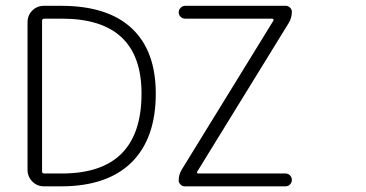

<svg xmlns="http://www.w3.org/2000/svg" viewBox="-20 -742 1280 671"><path d="M524.4 -415Q524.4 -257.8 439.5 -174.3Q354.5 -90.8 193.4 -90.8H133.8Q109.4 -90.8 92.8 -107.9Q76.2 -125 76.2 -148.4V-664.1Q76.2 -688.5 92.8 -705.1Q109.4 -721.7 133.8 -721.7H193.4Q356.4 -721.7 440.4 -643.1Q524.4 -564.5 524.4 -415ZM134.8 -676.8Q127 -676.8 127 -668.9V-142.6Q127 -135.7 134.8 -135.7H196.3Q474.6 -135.7 474.6 -415Q474.6 -676.8 196.3 -676.8ZM668.9 -141.6Q668 -139.6 668.9 -137.7Q669.9 -135.7 672.9 -135.7H977.5Q987.3 -135.7 993.7 -128.9Q1000 -122.1 1000 -113.3Q1000 -104.5 993.7 -97.7Q987.3 -90.8 977.5 -90.8H625Q617.2 -90.8 610.8 -97.2Q604.5 -103.5 604.5 -111.3Q604.5 -131.8 615.2 -149.4L935.5 -669.9Q936.5 -671.9 935.5 -674.3Q934.6 -676.8 931.6 -676.8H627Q618.2 -676.8 611.3 -683.1Q604.5 -689.5 604.5 -698.7Q604.5 -708 611.3 -714.8Q618.2 -721.7 627 -721.7H978.5Q987.3 -721.7 993.7 -715.3Q1000 -709 1000 -701.2Q1000 -679.7 989.3 -662.1Z"/></svg>

Font: Gen Jyuu Gothic Light
Style: Regular
Weight: 200
Designer: [Source Han Sans]
Ryoko NISHIZUKA  (kana & ideographs); Paul D. Hunt (Latin, Greek & Cyrillic); Wenlong ZHANG  (bopomofo
Version: Version 1.002.20150607